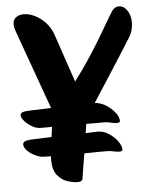

<svg xmlns="http://www.w3.org/2000/svg" viewBox="-54 -778 678 862"><g transform="rotate(-5 285.0 -347.0)"><path d="M261 39Q243 39 217 31Q191 23 171 -0.5Q151 -24 151 -70Q151 -75 151 -79.5Q151 -84 152 -87Q129 -87 115 -88Q101 -89 81.5 -98Q62 -107 47 -121.5Q32 -136 32 -151Q32 -159 41 -164Q50 -169 81 -170L162 -173Q163 -183 164.5 -194Q166 -205 168 -218H116Q97 -218 77.5 -229.5Q58 -241 45 -256Q32 -271 32 -283Q32 -291 41.5 -295Q51 -299 79 -300L171 -303L42 -662Q36 -679 36 -690Q36 -712 50 -722.5Q64 -733 85 -733Q108 -733 133.5 -721Q159 -709 182 -685Q205 -661 217 -624L289 -412Q325 -460 353.5 -502.5Q382 -545 409 -590Q436 -635 468 -690Q482 -715 491.5 -723Q501 -731 513 -731Q536 -731 551 -708.5Q566 -686 566 -654Q566 -640 562.5 -624.5Q559 -609 551 -594Q547 -587 530.5 -561Q514 -535 488.5 -495Q463 -455 432 -407Q401 -359 368 -308Q394 -307 418 -292Q442 -277 458 -256.5Q474 -236 474 -219Q474 -210 461 -210Q449 -210 432.5 -214Q416 -218 404 -218H322Q319 -199 316 -177L366 -179Q395 -180 420 -163.5Q445 -147 460 -125.5Q475 -104 474 -89Q474 -81 460 -81Q449 -81 433 -84.5Q417 -88 406 -88Q397 -88 368 -88Q339 -88 302 -87Q297 -57 292.5 -29Q288 -1 284 24Q283 33 276.5 36Q270 39 261 39Z"/></g></svg>

Font: Protest Riot
Style: Regular
Weight: 400
Designer: Octavio Pardo
Foundry: Ashler Design
Version: Version 2.005; ttfautohint (v1.8.4.7-5d5b)